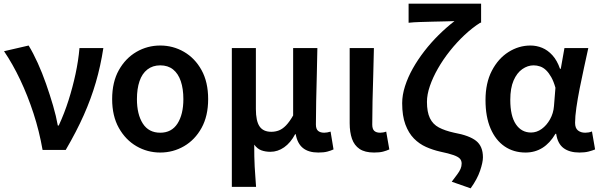

<svg xmlns="http://www.w3.org/2000/svg" viewBox="-20 -817 3272 1046"><path d="M212 0Q194 -103 162.5 -199.5Q131 -296 90 -382.5Q49 -469 2 -538L136 -569Q161 -528 185.5 -474Q210 -420 231 -360Q252 -300 269 -242Q286 -184 295 -133H300Q331 -200 353.5 -271Q376 -342 391.5 -414Q407 -486 413 -555H543Q528 -457 502 -368Q476 -279 436.5 -190Q397 -101 338 0Z M853 14Q783 14 723.5 -20.5Q664 -55 627.5 -120Q591 -185 591 -277Q591 -370 627.5 -435Q664 -500 723.5 -534.5Q783 -569 853 -569Q923 -569 982.5 -534.5Q1042 -500 1078 -435Q1114 -370 1114 -277Q1114 -185 1078 -120Q1042 -55 982.5 -20.5Q923 14 853 14ZM853 -94Q915 -94 947 -144Q979 -194 979 -277Q979 -333 965 -374.5Q951 -416 923 -438.5Q895 -461 853 -461Q812 -461 783 -438.5Q754 -416 740 -374.5Q726 -333 726 -277Q726 -194 758 -144Q790 -94 853 -94Z M1243 201V-555H1374V-223Q1374 -158 1394 -128.5Q1414 -99 1458 -99Q1480 -99 1499.5 -106.5Q1519 -114 1538 -133.5Q1557 -153 1577 -188V-555H1709Q1708 -486 1706 -411Q1704 -336 1702.5 -266Q1701 -196 1701 -139Q1701 -114 1713 -104Q1725 -94 1746 -94Q1754 -94 1762.5 -95.5Q1771 -97 1781 -100L1797 -3Q1782 4 1763 9Q1744 14 1714 14Q1661 14 1630.5 -10.5Q1600 -35 1591 -86H1588Q1563 -39 1528 -14.5Q1493 10 1453 10Q1426 10 1404 2Q1382 -6 1365 -29Q1365 6 1365.5 35Q1366 64 1367.5 90.5Q1369 117 1371 143.5Q1373 170 1375 201Z M2018 14Q1968 14 1939 -5.5Q1910 -25 1897.5 -61Q1885 -97 1885 -146V-555H2017Q2016 -486 2013.5 -411Q2011 -336 2009.5 -266Q2008 -196 2008 -139Q2008 -114 2019 -104Q2030 -94 2051 -94Q2058 -94 2067 -95.5Q2076 -97 2084 -100L2101 -3Q2086 4 2067 9Q2048 14 2018 14Z M2544 209 2441 173Q2459 149 2471 133Q2483 117 2489 103Q2495 89 2495 74Q2495 58 2485.5 47.5Q2476 37 2451 28Q2426 19 2378 9Q2338 0 2301 -16.5Q2264 -33 2235 -62.5Q2206 -92 2188.5 -139Q2171 -186 2171 -255Q2171 -299 2186.5 -347.5Q2202 -396 2229 -444Q2256 -492 2292 -538.5Q2328 -585 2370 -626.5Q2412 -668 2456 -702Q2436 -701 2404.5 -700.5Q2373 -700 2337 -699Q2301 -698 2267 -697Q2233 -696 2206 -693V-797H2601V-693H2596Q2552 -665 2510 -625.5Q2468 -586 2431 -539.5Q2394 -493 2366 -444Q2338 -395 2322 -348.5Q2306 -302 2306 -262Q2306 -207 2322 -173.5Q2338 -140 2371 -122.5Q2404 -105 2454 -94Q2537 -79 2574 -49.5Q2611 -20 2611 40Q2611 67 2595.5 113Q2580 159 2544 209Z M2843 14Q2778 14 2729 -19.5Q2680 -53 2652.5 -117Q2625 -181 2625 -272Q2625 -365 2659.5 -431.5Q2694 -498 2750 -533.5Q2806 -569 2870 -569Q2903 -569 2933.5 -556.5Q2964 -544 2989.5 -516Q3015 -488 3031 -442H3035L3055 -555H3185Q3174 -504 3161.5 -447.5Q3149 -391 3138 -335Q3127 -279 3120 -230.5Q3113 -182 3113 -148Q3113 -119 3128.5 -106.5Q3144 -94 3168 -94Q3176 -94 3186 -95.5Q3196 -97 3205 -101L3222 -3Q3208 3 3187 8.5Q3166 14 3137 14Q3083 14 3050.5 -10Q3018 -34 3010 -88H3006Q2946 14 2843 14ZM2873 -95Q2904 -95 2931 -114.5Q2958 -134 2976.5 -167Q2995 -200 2998 -239L3006 -339Q2996 -374 2983 -397Q2970 -420 2955 -434.5Q2940 -449 2922.5 -455Q2905 -461 2887 -461Q2855 -461 2825.5 -440.5Q2796 -420 2778 -378.5Q2760 -337 2760 -273Q2760 -185 2790.5 -140Q2821 -95 2873 -95Z"/></svg>

Font: Noto Sans KR SemiBold
Style: Regular
Weight: 600
Designer: Ryoko NISHIZUKA  (kana, bopomofo & ideographs); Paul D. Hunt (Latin, Greek & Cyrillic); Sandoll Communications , Soo-you
Foundry: Adobe
Version: Version 2.004-H2;hotconv 1.0.118;makeotfexe 2.5.65603